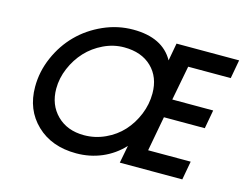

<svg xmlns="http://www.w3.org/2000/svg" viewBox="-103 -917 1391 1094"><g transform="rotate(15 592.0 -369.5)"><path d="M678.2 0 698.2 -104Q645 -46.9 574.5 -16.8Q503.9 13.2 423.8 13.2Q278.3 13.2 189.2 -72.3Q100.1 -157.7 100.1 -293Q100.1 -383.3 137 -467.8Q173.8 -552.2 235.6 -614.5Q297.4 -676.8 381.8 -714.4Q466.3 -752 557.1 -752Q730.5 -752 795.9 -634.8L814.9 -738.8H1184.1L1164.1 -628.9H913.1L874 -424.8H1115.2L1095.2 -314.9H854L815.9 -109.9H1066.9L1046.9 0ZM219.2 -314Q219.2 -218.8 280 -158.4Q340.8 -98.1 439.9 -98.1Q504.9 -98.1 564.2 -125.5Q623.5 -152.8 665 -198.2Q706.5 -243.7 731.2 -304Q755.9 -364.3 755.9 -428.2Q755.9 -524.9 695.8 -583Q635.7 -641.1 533.2 -641.1Q470.7 -641.1 412.4 -613.3Q354 -585.4 312 -540.3Q270 -495.1 244.6 -435.3Q219.2 -375.5 219.2 -314Z"/></g></svg>

Font: Involve SemiBold Oblique
Style: Italic
Weight: 600
Italic angle: -10.5°
Designer: Stefan Peev
Foundry: Context Ltd.
Version: Version 1.001